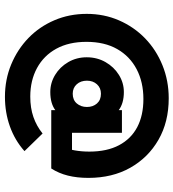

<svg xmlns="http://www.w3.org/2000/svg" viewBox="18 -626 719 796"><g transform="rotate(90 378.0 -228.5)"><path d="M362 -77Q324 -77 291 -97Q258 -117 238 -151.5Q218 -186 218 -228Q218 -271 238 -306Q258 -341 291 -361.5Q324 -382 362 -382Q409 -382 437.5 -360.5Q466 -339 466 -288V-169Q466 -120 438 -98.5Q410 -77 362 -77ZM369 -170Q395 -170 409.5 -187Q424 -204 424 -229Q424 -254 409.5 -270.5Q395 -287 369 -287Q345 -287 330 -270.5Q315 -254 315 -229Q315 -203 330 -186.5Q345 -170 369 -170ZM437 -81V-161L449 -232L437 -303V-374H531V-81ZM534 -45 607 30Q562 70 504.5 90.5Q447 111 382 111Q310 111 247.5 85Q185 59 138 13.5Q91 -32 64.5 -94Q38 -156 38 -228Q38 -300 65 -362Q92 -424 139.5 -470Q187 -516 251 -542Q315 -568 388 -568Q486 -568 560 -525.5Q634 -483 676 -408.5Q718 -334 718 -235Q718 -188 708.5 -150Q699 -112 679 -81L563 -83Q579 -102 589 -126Q599 -150 604 -178.5Q609 -207 609 -239Q609 -312 582.5 -362Q556 -412 507.5 -437.5Q459 -463 391 -463Q321 -463 267.5 -435Q214 -407 184 -354.5Q154 -302 154 -227Q154 -154 182.5 -102Q211 -50 262.5 -22Q314 6 381 6Q428 6 465.5 -7Q503 -20 534 -45ZM485 -167H679V-81H485Z"/></g></svg>

Font: Outfit-Bold
Style: Bold
Weight: 700
Designer: Rodrigo Fuenzalida
Foundry: fragTYPE
Version: Version 1.000